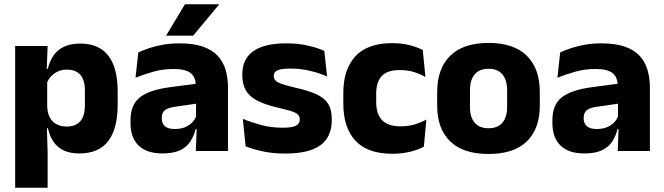

<svg xmlns="http://www.w3.org/2000/svg" viewBox="-20 -707 3107 899"><path d="M351.5 11.5Q307.5 11.5 277.5 -3Q247.5 -17.5 229.8 -44.2Q212 -71 204.5 -106.5H165L201 -209.5Q202 -179 212.8 -158Q223.5 -137 243.8 -125.8Q264 -114.5 292 -114.5Q334 -114.5 355.8 -139.2Q377.5 -164 377.5 -213V-283Q377.5 -332 356.2 -356.5Q335 -381 293 -381Q269.5 -381 250.2 -372Q231 -363 217.8 -348.2Q204.5 -333.5 198.5 -314.5L163.5 -385H204Q211.5 -418 229 -444.8Q246.5 -471.5 277.5 -487.2Q308.5 -503 356.5 -503Q442.5 -503 486.8 -446.8Q531 -390.5 531 -278V-218Q531 -104.5 486.8 -46.5Q442.5 11.5 351.5 11.5ZM51 172V-491.5H203L198 -359L201 -341.5V-152.5L199 -126.5L203 5V172Z M897 0 901.5 -123 898 -130.5V-284L897 -304Q897 -345 873 -364.5Q849 -384 792.5 -384Q743 -384 698.5 -371.5Q654 -359 614.5 -343L627.5 -461.5Q651 -472.5 680.2 -482.2Q709.5 -492 745 -498Q780.5 -504 821 -504Q885.5 -504 929 -489Q972.5 -474 998.5 -446.5Q1024.5 -419 1036 -380.8Q1047.5 -342.5 1047.5 -296.5V0ZM740.5 11.5Q667 11.5 629 -25.5Q591 -62.5 591 -131V-144.5Q591 -217 635.8 -251.8Q680.5 -286.5 778 -299L910 -316.5L919 -224.5L802 -207.5Q766.5 -203 752 -191Q737.5 -179 737.5 -155.5V-152Q737.5 -129.5 752 -116.2Q766.5 -103 798.5 -103Q826.5 -103 846.8 -111.5Q867 -120 880 -133.8Q893 -147.5 899.5 -164.5L921 -102.5H896Q888 -70.5 871.2 -44.5Q854.5 -18.5 823 -3.5Q791.5 11.5 740.5 11.5ZM846 -687H1005V-685L884.5 -540H758.5V-541.5Z M1316 12Q1257.5 12 1210.5 1.8Q1163.5 -8.5 1130 -22L1117 -150.5Q1155.5 -134.5 1202.2 -121.8Q1249 -109 1303.5 -109Q1347 -109 1365.2 -118.2Q1383.5 -127.5 1383.5 -147V-149Q1383.5 -162.5 1374.2 -171.2Q1365 -180 1342.2 -187Q1319.5 -194 1278.5 -203.5Q1217 -218 1181 -237.8Q1145 -257.5 1129.8 -286.2Q1114.5 -315 1114.5 -354.5V-358.5Q1114.5 -431.5 1166.5 -467.8Q1218.5 -504 1319.5 -504Q1376.5 -504 1422 -493.5Q1467.5 -483 1498.5 -468.5L1511.5 -349Q1475.5 -365 1431.2 -375.5Q1387 -386 1338.5 -386Q1309 -386 1292.2 -382Q1275.5 -378 1268.8 -370.5Q1262 -363 1262 -352V-350.5Q1262 -338.5 1270 -330Q1278 -321.5 1299.2 -314Q1320.5 -306.5 1360.5 -297Q1422.5 -283.5 1460.5 -266.2Q1498.5 -249 1516 -221.8Q1533.5 -194.5 1533.5 -149.5V-145Q1533.5 -65.5 1480 -26.8Q1426.5 12 1316 12Z M1817.5 13Q1700.5 13 1644 -48.5Q1587.5 -110 1587.5 -221.5V-272.5Q1587.5 -382 1644 -443.5Q1700.5 -505 1817 -505Q1847 -505 1873 -500.8Q1899 -496.5 1921 -489Q1943 -481.5 1959.5 -473L1972 -346.5Q1947.5 -360.5 1918 -369.8Q1888.5 -379 1851.5 -379Q1793.5 -379 1767.5 -351Q1741.5 -323 1741.5 -270V-227.5Q1741.5 -173.5 1769 -144.5Q1796.5 -115.5 1855 -115.5Q1891.5 -115.5 1920.8 -124.2Q1950 -133 1976.5 -147L1964.5 -20Q1938.5 -6 1900.5 3.5Q1862.5 13 1817.5 13Z M2267.5 14Q2148.5 14 2087.8 -45.2Q2027 -104.5 2027 -212V-276.5Q2027 -385.5 2088 -445.8Q2149 -506 2267.5 -506Q2386 -506 2446.8 -445.8Q2507.5 -385.5 2507.5 -276.5V-212Q2507.5 -104.5 2447 -45.2Q2386.5 14 2267.5 14ZM2267.5 -106.5Q2310 -106.5 2332.2 -132.2Q2354.5 -158 2354.5 -205.5V-283Q2354.5 -333 2332.2 -359Q2310 -385 2267.5 -385Q2225 -385 2202.8 -359Q2180.5 -333 2180.5 -283V-205.5Q2180.5 -158 2202.8 -132.2Q2225 -106.5 2267.5 -106.5Z M2872.5 0 2877 -123 2873.5 -130.5V-284L2872.5 -304Q2872.5 -345 2848.5 -364.5Q2824.5 -384 2768 -384Q2718.5 -384 2674 -371.5Q2629.5 -359 2590 -343L2603 -461.5Q2626.5 -472.5 2655.8 -482.2Q2685 -492 2720.5 -498Q2756 -504 2796.5 -504Q2861 -504 2904.5 -489Q2948 -474 2974 -446.5Q3000 -419 3011.5 -380.8Q3023 -342.5 3023 -296.5V0ZM2716 11.5Q2642.5 11.5 2604.5 -25.5Q2566.5 -62.5 2566.5 -131V-144.5Q2566.5 -217 2611.2 -251.8Q2656 -286.5 2753.5 -299L2885.5 -316.5L2894.5 -224.5L2777.5 -207.5Q2742 -203 2727.5 -191Q2713 -179 2713 -155.5V-152Q2713 -129.5 2727.5 -116.2Q2742 -103 2774 -103Q2802 -103 2822.2 -111.5Q2842.5 -120 2855.5 -133.8Q2868.5 -147.5 2875 -164.5L2896.5 -102.5H2871.5Q2863.5 -70.5 2846.8 -44.5Q2830 -18.5 2798.5 -3.5Q2767 11.5 2716 11.5Z"/></svg>

Font: Anek Latin Medium
Style: Bold
Weight: 700
Version: Version 1.003